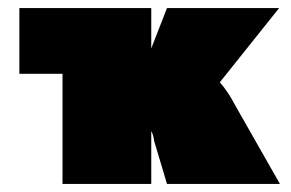

<svg xmlns="http://www.w3.org/2000/svg" viewBox="-20 -456 721 476"><path d="M674 0H394L362 -107Q360 -123 355 -131V0H135V-273H28V-436H355V-336L394 -436H672L525 -252Q546 -228 563 -195Z"/></svg>

Font: Ysabeau Black
Style: Regular
Weight: 900
Designer: Christian Thalmann (Catharsis Fonts)
Version: Version 0.003